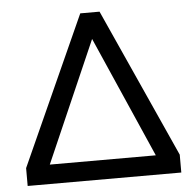

<svg xmlns="http://www.w3.org/2000/svg" viewBox="-51 -751 813 803"><g transform="rotate(-5 355.5 -350.0)"><path d="M33 -75 315 -700H396L678 -75V0H33ZM578 -81 355 -589 133 -81Z"/></g></svg>

Font: AF Albert Sans Medium
Style: Regular
Weight: 500
Designer: Andreas Rasmussen
Foundry: a.Foundry
Version: Version 1.300;Glyphs 3.2 (3231)